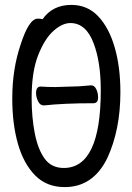

<svg xmlns="http://www.w3.org/2000/svg" viewBox="-20 -739 540 783"><path d="M244 24Q170 24 123 -24Q76 -72 53 -153Q30 -234 30 -337Q30 -457 64 -557Q98 -663 134 -663Q150 -663 153 -660Q194 -719 271 -719Q337 -719 381 -672Q425 -625 448 -545Q471 -465 471 -363Q471 -209 417 -93Q359 24 244 24ZM240 -54Q391 -54 391 -371Q391 -486 362 -562Q331 -645 267 -645Q234 -645 198 -613Q162 -581 135.5 -513.5Q109 -446 109 -339Q109 -260 122 -194.5Q135 -129 162.5 -91.5Q190 -54 240 -54ZM159 -309Q143 -309 135 -326.5Q127 -344 127 -359Q127 -386 146 -386Q174 -384 205 -384L302 -387L352 -391Q365 -391 372.5 -375.5Q380 -360 380 -342Q380 -318 361 -318Q240 -318 159 -309Z"/></svg>

Font: LXGW WenKai Mono Medium
Style: Regular
Weight: 500
Monospace: yes
Designer: LXGW / Fontworks Inc.
Foundry: LXGW / Fontworks Inc.
Version: Version 1.520; June 14, 2025